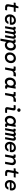

<svg xmlns="http://www.w3.org/2000/svg" viewBox="4006 -4774 987 9040"><g transform="rotate(90 4500.0 -253.5)"><path d="M314 0Q241 0 204 -41.5Q167 -83 180 -162L223 -406H98L114 -496H188Q239 -496 257 -546L286 -626H368L345 -496H541L525 -406H329L286 -164Q281 -132 295.5 -113Q310 -94 350 -94H468L452 0Z M874 12Q808 12 759 -16.5Q710 -45 683 -97.5Q656 -150 656 -221Q656 -300 691.5 -365Q727 -430 791.5 -469Q856 -508 943 -508Q1009 -508 1054.5 -482.5Q1100 -457 1124 -413Q1148 -369 1148 -313Q1148 -291 1144 -268Q1140 -245 1134 -223H760Q761 -156 795 -119.5Q829 -83 882 -83Q928 -83 958 -102.5Q988 -122 1004 -156H1111Q1082 -80 1027 -34Q972 12 874 12ZM930 -416Q869 -416 829.5 -384.5Q790 -353 773 -304H1044V-314Q1044 -363 1013.5 -389.5Q983 -416 930 -416Z M1212 0 1277 -371Q1283 -404 1249 -404H1234L1251 -496H1323Q1352 -496 1368 -481Q1384 -466 1384 -441V-440H1389Q1404 -472 1430.5 -490Q1457 -508 1496 -508Q1533 -508 1558 -490Q1583 -472 1590 -439H1594Q1606 -469 1634 -488.5Q1662 -508 1703 -508Q1758 -508 1785.5 -469Q1813 -430 1802 -371L1736 0H1636L1697 -350Q1703 -379 1692 -397Q1681 -415 1655 -415Q1628 -415 1609 -394Q1590 -373 1584 -335L1524 0H1424L1485 -350Q1491 -379 1480 -397Q1469 -415 1443 -415Q1416 -415 1397 -394Q1378 -373 1372 -335L1312 0Z M1797 220 1900 -369Q1906 -404 1872 -404H1830L1847 -496H1938Q1972 -496 1989.5 -477Q2007 -458 2007 -431V-425H2013Q2034 -462 2072.5 -485Q2111 -508 2169 -508Q2251 -508 2304.5 -448.5Q2358 -389 2358 -277Q2358 -221 2341.5 -169Q2325 -117 2292 -76Q2259 -35 2210.5 -11.5Q2162 12 2097 12Q2041 12 2004 -12Q1967 -36 1953 -66L1903 220ZM2091 -89Q2142 -89 2177 -115Q2212 -141 2230 -183Q2248 -225 2248 -272Q2248 -338 2215.5 -372.5Q2183 -407 2135 -407Q2083 -407 2048 -380.5Q2013 -354 1995.5 -311.5Q1978 -269 1978 -220Q1978 -156 2011.5 -122.5Q2045 -89 2091 -89Z M2672 12Q2603 12 2552.5 -17Q2502 -46 2475 -98Q2448 -150 2448 -219Q2448 -298 2482.5 -363.5Q2517 -429 2580.5 -468.5Q2644 -508 2730 -508Q2798 -508 2847.5 -479Q2897 -450 2924.5 -398Q2952 -346 2952 -277Q2952 -199 2917.5 -133Q2883 -67 2820.5 -27.5Q2758 12 2672 12ZM2677 -89Q2729 -89 2766.5 -113Q2804 -137 2824 -177.5Q2844 -218 2844 -268Q2844 -336 2810 -371.5Q2776 -407 2723 -407Q2671 -407 2633.5 -383Q2596 -359 2576 -318.5Q2556 -278 2556 -228Q2556 -158 2590.5 -123.5Q2625 -89 2677 -89Z M3153 0 3219 -371Q3225 -404 3192 -404H3104L3120 -496H3257Q3297 -496 3313.5 -475.5Q3330 -455 3328 -418V-415H3333Q3355 -465 3395.5 -486.5Q3436 -508 3499 -508H3580L3560 -396H3442Q3390 -396 3354.5 -365Q3319 -334 3309 -277L3259 0Z M3822 12Q3769 12 3726 -14Q3683 -40 3657.5 -91Q3632 -142 3632 -216Q3632 -273 3649 -325Q3666 -377 3700 -418.5Q3734 -460 3784 -484Q3834 -508 3900 -508Q3956 -508 3990.5 -485.5Q4025 -463 4038 -432L4049 -496H4156L4090 -127Q4084 -92 4119 -92H4161L4144 0H4051Q4018 0 4000.5 -18.5Q3983 -37 3983 -65V-75H3977Q3956 -35 3918.5 -11.5Q3881 12 3822 12ZM3856 -89Q3908 -89 3943 -116Q3978 -143 3995.5 -186.5Q4013 -230 4013 -279Q4013 -341 3982.5 -374Q3952 -407 3903 -407Q3852 -407 3816 -381.5Q3780 -356 3761 -315Q3742 -274 3742 -226Q3742 -161 3774.5 -125Q3807 -89 3856 -89Z M4353 0 4419 -371Q4425 -404 4392 -404H4304L4320 -496H4457Q4497 -496 4513.5 -475.5Q4530 -455 4528 -418V-415H4533Q4555 -465 4595.5 -486.5Q4636 -508 4699 -508H4780L4760 -396H4642Q4590 -396 4554.5 -365Q4519 -334 4509 -277L4459 0Z M5163 -572Q5128 -572 5104 -594.5Q5080 -617 5080 -650Q5080 -683 5104 -705Q5128 -727 5163 -727Q5198 -727 5221.5 -705Q5245 -683 5245 -650Q5245 -617 5221.5 -594.5Q5198 -572 5163 -572ZM5121 0Q5068 0 5042 -33.5Q5016 -67 5026 -123L5070 -371Q5076 -404 5044 -404H4924L4940 -496H5079Q5143 -496 5165 -466Q5187 -436 5176 -372L5132 -125Q5127 -92 5159 -92H5300L5284 0Z M5622 12Q5569 12 5526 -14Q5483 -40 5457.5 -91Q5432 -142 5432 -216Q5432 -273 5449 -325Q5466 -377 5500 -418.5Q5534 -460 5584 -484Q5634 -508 5700 -508Q5756 -508 5790.5 -485.5Q5825 -463 5838 -432L5849 -496H5956L5890 -127Q5884 -92 5919 -92H5961L5944 0H5851Q5818 0 5800.5 -18.5Q5783 -37 5783 -65V-75H5777Q5756 -35 5718.5 -11.5Q5681 12 5622 12ZM5656 -89Q5708 -89 5743 -116Q5778 -143 5795.5 -186.5Q5813 -230 5813 -279Q5813 -341 5782.5 -374Q5752 -407 5703 -407Q5652 -407 5616 -381.5Q5580 -356 5561 -315Q5542 -274 5542 -226Q5542 -161 5574.5 -125Q5607 -89 5656 -89Z M6012 0 6077 -371Q6083 -404 6049 -404H6034L6051 -496H6123Q6152 -496 6168 -481Q6184 -466 6184 -441V-440H6189Q6204 -472 6230.5 -490Q6257 -508 6296 -508Q6333 -508 6358 -490Q6383 -472 6390 -439H6394Q6406 -469 6434 -488.5Q6462 -508 6503 -508Q6558 -508 6585.5 -469Q6613 -430 6602 -371L6536 0H6436L6497 -350Q6503 -379 6492 -397Q6481 -415 6455 -415Q6428 -415 6409 -394Q6390 -373 6384 -335L6324 0H6224L6285 -350Q6291 -379 6280 -397Q6269 -415 6243 -415Q6216 -415 6197 -394Q6178 -373 6172 -335L6112 0Z M6874 12Q6808 12 6759 -16.5Q6710 -45 6683 -97.5Q6656 -150 6656 -221Q6656 -300 6691.5 -365Q6727 -430 6791.5 -469Q6856 -508 6943 -508Q7009 -508 7054.5 -482.5Q7100 -457 7124 -413Q7148 -369 7148 -313Q7148 -291 7144 -268Q7140 -245 7134 -223H6760Q6761 -156 6795 -119.5Q6829 -83 6882 -83Q6928 -83 6958 -102.5Q6988 -122 7004 -156H7111Q7082 -80 7027 -34Q6972 12 6874 12ZM6930 -416Q6869 -416 6829.5 -384.5Q6790 -353 6773 -304H7044V-314Q7044 -363 7013.5 -389.5Q6983 -416 6930 -416Z M7252 0 7317 -369Q7323 -404 7289 -404H7247L7263 -496H7353Q7390 -496 7408.5 -478Q7427 -460 7427 -431V-426H7433Q7457 -464 7497.5 -486Q7538 -508 7594 -508Q7656 -508 7694.5 -478.5Q7733 -449 7747.5 -398.5Q7762 -348 7750 -285L7700 0H7594L7643 -278Q7654 -337 7630 -373.5Q7606 -410 7550 -410Q7495 -410 7456 -372Q7417 -334 7404 -264L7358 0Z M8114 0Q8041 0 8004 -41.5Q7967 -83 7980 -162L8023 -406H7898L7914 -496H7988Q8039 -496 8057 -546L8086 -626H8168L8145 -496H8341L8325 -406H8129L8086 -164Q8081 -132 8095.5 -113Q8110 -94 8150 -94H8268L8252 0Z M8674 12Q8608 12 8559 -16.5Q8510 -45 8483 -97.5Q8456 -150 8456 -221Q8456 -300 8491.5 -365Q8527 -430 8591.5 -469Q8656 -508 8743 -508Q8809 -508 8854.5 -482.5Q8900 -457 8924 -413Q8948 -369 8948 -313Q8948 -291 8944 -268Q8940 -245 8934 -223H8560Q8561 -156 8595 -119.5Q8629 -83 8682 -83Q8728 -83 8758 -102.5Q8788 -122 8804 -156H8911Q8882 -80 8827 -34Q8772 12 8674 12ZM8730 -416Q8669 -416 8629.5 -384.5Q8590 -353 8573 -304H8844V-314Q8844 -363 8813.5 -389.5Q8783 -416 8730 -416Z"/></g></svg>

Font: DM Mono Medium
Style: Italic
Weight: 500
Italic angle: -10°
Designer: Colophon Foundry
Foundry: Colophon Foundry
Version: Version 1.000; ttfautohint (v1.8.2.53-6de2)